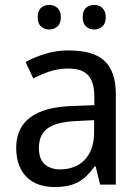

<svg xmlns="http://www.w3.org/2000/svg" viewBox="-20 -751 571 781"><path d="M387.2 0 369.1 -74.2H365.2Q349.1 -52.2 333 -36.4Q316.9 -20.5 297.9 -10.3Q278.8 0 255.4 4.9Q231.9 9.8 201.2 9.8Q167.5 9.8 139.2 0.2Q110.8 -9.3 90.1 -29.1Q69.3 -48.8 57.6 -78.9Q45.9 -108.9 45.9 -149.9Q45.9 -230 102.3 -272.9Q158.7 -315.9 273.9 -319.8L363.8 -323.2V-356.9Q363.8 -389.6 356.7 -411.6Q349.6 -433.6 336.2 -447Q322.8 -460.4 303 -466.3Q283.2 -472.2 257.8 -472.2Q217.3 -472.2 182.4 -460.4Q147.5 -448.7 115.2 -432.1L84 -499Q120.1 -518.6 164.6 -532.2Q209 -545.9 257.8 -545.9Q307.6 -545.9 344 -535.9Q380.4 -525.9 404.1 -504.2Q427.7 -482.4 439.5 -448.7Q451.2 -415 451.2 -367.2V0ZM224.1 -62Q253.9 -62 279.3 -71.3Q304.7 -80.6 323.2 -99.4Q341.8 -118.2 352.3 -146.7Q362.8 -175.3 362.8 -213.9V-262.2L293 -258.8Q249 -256.8 219.2 -249Q189.5 -241.2 171.6 -227.3Q153.8 -213.4 146 -193.6Q138.2 -173.8 138.2 -148.9Q138.2 -104 161.9 -83Q185.5 -62 224.1 -62ZM133.3 -681.2Q133.3 -707.5 147 -719.2Q160.6 -731 180.2 -731Q199.2 -731 213.4 -719Q227.5 -707 227.5 -681.2Q227.5 -655.3 213.4 -643.1Q199.2 -630.9 180.2 -630.9Q160.6 -630.9 147 -643.1Q133.3 -655.3 133.3 -681.2ZM316.4 -681.2Q316.4 -707.5 330.1 -719.2Q343.8 -731 363.3 -731Q372.6 -731 381.1 -728Q389.6 -725.1 396 -719Q402.3 -712.9 406.2 -703.6Q410.2 -694.3 410.2 -681.2Q410.2 -655.3 396 -643.1Q381.8 -630.9 363.3 -630.9Q343.8 -630.9 330.1 -643.1Q316.4 -655.3 316.4 -681.2Z"/></svg>

Font: Genotype
Style: Regular
Weight: 400
Foundry: Ascender Corporation
Version: Version 1.00